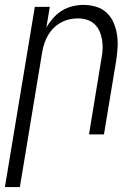

<svg xmlns="http://www.w3.org/2000/svg" viewBox="-46 -548 566 783"><path d="M-26 215 96 -520H157L143 -435Q154 -455 170 -473.5Q186 -492 206.5 -504.5Q227 -517 249.5 -522.5Q272 -528 294 -528Q321 -528 346 -520.5Q371 -513 389 -496Q407 -479 417 -456Q427 -433 431 -407.5Q435 -382 433.5 -355.5Q432 -329 428 -302L378 0H317L368 -311Q372 -331 372.5 -350Q373 -369 370 -387Q367 -405 359.5 -421.5Q352 -438 339 -450Q326 -462 308.5 -467.5Q291 -473 271 -473Q254 -473 236.5 -469Q219 -465 202.5 -456Q186 -447 172.5 -433.5Q159 -420 149.5 -403.5Q140 -387 134.5 -370Q129 -353 126 -335L35 215Z"/></svg>

Font: Iosevka Light Oblique
Style: Regular
Weight: 300
Italic angle: -9°
Monospace: yes
Designer: Belleve Invis
Foundry: Belleve Invis
Version: Version 32.5.0; ttfautohint (v1.8.4)